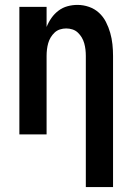

<svg xmlns="http://www.w3.org/2000/svg" viewBox="-20 -548 540 783"><path d="M330 215V-320Q330 -333 328.5 -346Q327 -359 323.5 -371.5Q320 -384 313.5 -395Q307 -406 297.5 -415Q288 -424 275.5 -428Q263 -432 250 -432Q237 -432 224.5 -428Q212 -424 202.5 -415Q193 -406 186.5 -395Q180 -384 176.5 -371.5Q173 -359 171.5 -346Q170 -333 170 -320V0H59V-520H170V-438Q178 -458 190 -475Q202 -492 218.5 -504.5Q235 -517 255 -522.5Q275 -528 296 -528Q320 -528 343 -520Q366 -512 383.5 -496Q401 -480 412 -458.5Q423 -437 429.5 -414Q436 -391 438.5 -367.5Q441 -344 441 -320V215Z"/></svg>

Font: Iosevka SS08 Regular
Style: Bold
Weight: 700
Monospace: yes
Designer: Belleve Invis
Foundry: Belleve Invis
Version: Version 16.3.4; ttfautohint (v1.8.4)